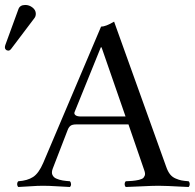

<svg xmlns="http://www.w3.org/2000/svg" viewBox="-64 -745 783 770"><path d="M260.7 -277.8H439.5L343.3 -555.2H340.3L235.4 -296.4Q231.9 -288.6 238.5 -283.2Q245.1 -277.8 260.7 -277.8ZM147.5 -68.8Q144.5 -61 144.3 -54.7Q144 -48.3 146.2 -43.7Q148.4 -39.1 152.1 -35.2Q155.8 -31.2 161.9 -28.8Q168 -26.4 173.8 -24.4Q179.7 -22.5 187.7 -21.2Q195.8 -20 202.1 -19.3Q208.5 -18.6 216.3 -18.1Q220.7 -13.7 220.9 -6.6Q221.2 0.5 216.3 4.9Q202.1 4.4 166.7 2.2Q131.3 0 108.4 0Q86.9 0 55.9 2.2Q24.9 4.4 9.3 4.9Q4.9 0.5 4.9 -6.6Q4.9 -13.7 9.3 -18.1Q45.9 -20.5 68.6 -35.2Q91.3 -49.8 109.4 -91.8L341.3 -638.2Q359.9 -638.2 393.6 -658.2L602.5 -76.2Q608.9 -57.6 617.9 -46.1Q627 -34.7 640.4 -29.1Q653.8 -23.4 663.8 -21.5Q673.8 -19.5 692.4 -18.1Q696.8 -13.7 696.8 -6.6Q696.8 0.5 692.4 4.9Q678.2 4.4 655.5 3.2Q632.8 2 611.1 1Q589.4 0 571.3 0Q548.8 0 500.7 2.4Q452.6 4.9 440.4 4.9Q436 0.5 436 -6.6Q436 -13.7 440.4 -18.1Q443.8 -18.1 450.2 -18.6Q460.9 -19 466.1 -19.5Q471.2 -20 480 -21.2Q488.8 -22.5 493.2 -23.7Q497.6 -24.9 503.4 -27.1Q509.3 -29.3 511.5 -32.2Q513.7 -35.2 515.9 -39.3Q518.1 -43.5 517.6 -49.3Q517.1 -55.2 514.6 -62L451.2 -246.1H242.7Q226.1 -246.1 219 -240.7Q211.9 -235.4 207.5 -224.1ZM37.6 -725.1Q53.2 -725.1 66.4 -714.8Q79.6 -704.6 79.6 -689.9Q79.6 -679.2 73.7 -671.9L-18.6 -549.8Q-24.4 -542 -30.3 -542Q-33.2 -542 -35.9 -543Q-38.6 -543.9 -40.5 -545.9Q-42.5 -547.9 -43.5 -550Q-44.4 -552.2 -44.4 -555.2Q-44.4 -559.1 -42.5 -564.9L9.8 -708Q15.6 -725.1 37.6 -725.1Z"/></svg>

Font: Linux Libertine Display
Style: Regular
Weight: 400
Designer: Philipp H. Poll
Foundry: Philipp H. Poll
Version: Version 5.0.9